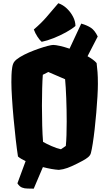

<svg xmlns="http://www.w3.org/2000/svg" viewBox="-20 -1032 673 1178"><path d="M187 125.5Q168 124.5 149.4 124.8Q130.9 125 115 118.7Q99.1 112.3 86.9 92.8L137.2 -43.5Q106 -58.1 90.3 -71.8Q83.5 -115.7 76.4 -177.7Q69.3 -239.7 63.2 -306.4Q57.1 -373 53.5 -431.9Q49.8 -490.7 49.8 -527.8Q49.8 -545.9 50.5 -570.6Q51.3 -595.2 54.9 -618.2Q58.6 -641.1 67.4 -652.8Q78.1 -667 102.5 -681.9Q127 -696.8 157.5 -710Q188 -723.1 218.5 -733.6Q249 -744.1 272.7 -750.2Q296.4 -756.3 306.6 -756.3Q320.8 -756.3 347.9 -750.2Q375 -744.1 406.7 -733.4L478.5 -887.2Q514.6 -877 538.1 -861.3Q561.5 -845.7 579.6 -808.1L517.1 -687Q535.2 -676.8 549.6 -666.3Q564 -655.8 572.8 -645Q576.2 -615.2 578.4 -588.9Q580.6 -562.5 580.6 -517.6Q580.6 -485.4 577.9 -439.2Q575.2 -393.1 570.8 -341.1Q566.4 -289.1 560.8 -239.7Q555.2 -190.4 549.1 -151.6Q543 -112.8 537.6 -92.8Q534.2 -78.6 519.8 -66.9Q505.4 -55.2 487.1 -45.7Q468.8 -36.1 453.6 -28.3Q419.9 -11.2 393.8 -1.7Q367.7 7.8 341.3 10.3Q300.3 7.8 243.2 -6.8ZM354 -116.2 383.8 -136.7Q386.7 -164.1 387.9 -203.1Q389.2 -242.2 389.2 -286.1Q389.2 -357.9 386.5 -428.7Q383.8 -499.5 379.4 -545.9L276.4 -590.3L242.7 -573.2Q240.2 -540.5 238.8 -489.5Q237.3 -438.5 237.3 -383.8Q237.3 -320.3 239 -261.7Q240.7 -203.1 244.1 -161.6Q264.2 -149.9 296.4 -135.7Q328.6 -121.6 354 -116.2ZM235.8 -775.4Q224.1 -785.2 210.2 -806.2Q196.3 -827.1 187.5 -851.1Q233.4 -890.1 265.4 -927.5Q297.4 -964.8 337.9 -1012.2Q366.7 -1002.4 390.4 -979.7Q414.1 -957 428.5 -928.7Q442.9 -900.4 442.9 -872.6Q421.4 -854 385.3 -834Q349.1 -814 309.1 -798.1Q269 -782.2 235.8 -775.4Z"/></svg>

Font: Fruktur
Style: Regular
Weight: 400
Designer: Viktoriya Grabowska, Eben Sorkin
Foundry: Viktoriya Grabowska
Version: Version 1.008; ttfautohint (v1.8.4.7-5d5b)